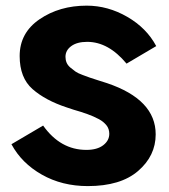

<svg xmlns="http://www.w3.org/2000/svg" viewBox="-20 -625 584 663"><path d="M19.5 -127 128.9 -191.4Q188.5 -107.4 278.3 -107.4Q315.4 -107.4 336.4 -123.5Q357.4 -139.6 357.4 -163.1Q357.4 -170.9 355 -178.7Q352.5 -186.5 347.2 -192.9Q341.8 -199.2 335.9 -204.1Q330.1 -209 319.8 -214.4Q309.6 -219.7 301.8 -223.1Q293.9 -226.6 280.8 -231.4Q267.6 -236.3 258.8 -238.8Q250 -241.2 234.4 -246.1Q218.8 -251 210.9 -253.9Q136.7 -278.3 92.3 -317.4Q47.9 -356.4 47.9 -431.6Q47.9 -511.7 116.7 -558.6Q185.5 -605.5 279.3 -605.5Q352.5 -605.5 419.4 -566.9Q486.3 -528.3 519.5 -465.8L417 -405.3Q354.5 -480.5 281.2 -480.5Q246.1 -480.5 226.1 -465.8Q206.1 -451.2 206.1 -428.7Q206.1 -418 210 -408.7Q213.9 -399.4 223.1 -391.6Q232.4 -383.8 240.7 -377.9Q249 -372.1 265.1 -366.2Q281.2 -360.4 290.5 -356.9Q299.8 -353.5 320.3 -347.2Q340.8 -340.8 349.6 -337.9Q517.6 -281.2 517.6 -161.1Q517.6 -86.9 457 -34.7Q396.5 17.6 283.2 17.6Q194.3 17.6 124.5 -22Q54.7 -61.5 19.5 -127Z"/></svg>

Font: Gothic A1 Black
Style: Regular
Weight: 900
Version: Version 2.50